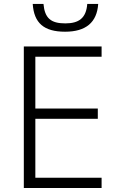

<svg xmlns="http://www.w3.org/2000/svg" viewBox="-20 -948 593 968"><path d="M419.9 -928.2C414.6 -856 377 -830.1 309.1 -830.1C236.8 -830.1 205.6 -856 199.2 -928.2H145C151.4 -832 201.2 -788.1 308.1 -788.1C413.1 -788.1 468.8 -835 475.1 -928.2ZM492.2 -51.8H158.2V-349.1H473.1V-400.9H158.2V-662.1H492.2V-713.9H100.1V0H492.2Z"/></svg>

Font: Noto Reveo Sans
Style: Regular
Weight: 300
Designer: Monotype Design Team
Foundry: Monotype Imaging Inc.
Version: Version 2.007